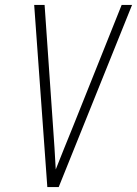

<svg xmlns="http://www.w3.org/2000/svg" viewBox="-20 -755 553 775"><path d="M171 0 118 -735H160L194 -245Q197 -201 200 -157.5Q203 -114 205 -71Q222 -114 239.5 -157.5Q257 -201 275 -245L471 -735H513L217 0Z"/></svg>

Font: Iosevka SS04 Extralight
Style: Italic
Weight: 200
Italic angle: -9°
Monospace: yes
Designer: Belleve Invis
Foundry: Belleve Invis
Version: Version 19.0.0; ttfautohint (v1.8.4)